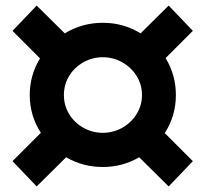

<svg xmlns="http://www.w3.org/2000/svg" viewBox="-20 -663 740 691"><path d="M25 -83 127 -185Q87 -247 87 -321Q87 -392 124 -453L25 -552L112 -643L213 -543Q276 -581 350 -581Q424 -581 486 -543L587 -643L674 -552L576 -454Q613 -393 613 -321Q613 -246 573 -184L674 -83L587 8L481 -97Q421 -62 350 -62Q278 -62 218 -97L112 8ZM491 -321Q491 -358 472 -389Q453 -420 420.5 -438.5Q388 -457 350 -457Q312 -457 279.5 -438.5Q247 -420 228.5 -389Q210 -358 210 -321Q210 -284 228.5 -253Q247 -222 279.5 -203.5Q312 -185 350 -185Q388 -185 420.5 -203.5Q453 -222 472 -253Q491 -284 491 -321Z"/></svg>

Font: Chess Sans
Style: Bold
Weight: 700
Designer: Wolf Bōese
Foundry: Wolf Bōese
Version: Version 7.223